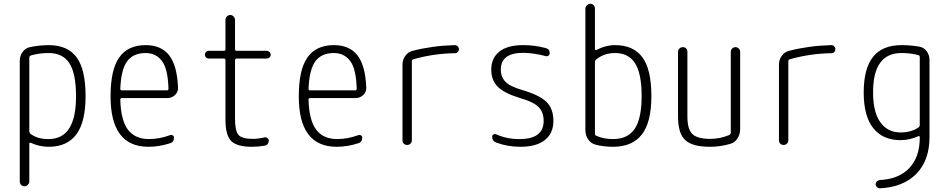

<svg xmlns="http://www.w3.org/2000/svg" viewBox="-20 -770 5040 1020"><path d="M135.7 -464.8V-73.2Q135.7 -64.5 142.6 -58.6Q180.7 -30.3 238.3 -31.2Q384.8 -31.2 383.8 -259.8Q383.8 -379.9 348.6 -434.1Q313.5 -488.3 238.3 -488.3Q188.5 -488.3 144.5 -475.6Q135.7 -471.7 135.7 -464.8ZM85 194.3V-447.3Q85 -473.6 100.1 -494.1Q115.2 -514.6 138.7 -519.5Q182.6 -529.3 238.3 -530.3Q338.9 -530.3 386.7 -465.8Q434.6 -401.4 434.6 -259.8Q434.6 -121.1 385.3 -55.7Q335.9 9.8 238.3 9.8Q189.5 9.8 142.6 -11.7Q140.6 -12.7 138.2 -11.2Q135.7 -9.8 135.7 -6.8V194.3Q135.7 204.1 127.9 211.9Q120.1 219.7 109.9 219.7Q99.6 219.7 92.3 212.4Q85 205.1 85 194.3Z M753.9 -488.3Q687.5 -488.3 655.3 -444.3Q623 -400.4 619.1 -297.9Q619.1 -290 627 -290H867.2Q875 -290 875 -298.8Q872.1 -405.3 839.8 -446.8Q807.6 -488.3 753.9 -488.3ZM768.6 9.8Q566.4 9.8 567.4 -259.8Q567.4 -399.4 613.3 -464.8Q659.2 -530.3 753.9 -530.3Q835.9 -530.3 878.4 -476.6Q920.9 -422.9 925.8 -304.7Q926.8 -281.2 909.7 -265.1Q892.6 -249 869.1 -249H627Q619.1 -249 619.1 -240.2Q622.1 -130.9 659.7 -81.1Q697.3 -31.2 771.5 -31.2Q826.2 -31.2 882.8 -51.8Q890.6 -54.7 897.5 -50.8Q904.3 -46.9 904.3 -39.1Q904.3 -14.6 882.8 -8.8Q825.2 9.8 768.6 9.8Z M1087.9 -459Q1080.1 -459 1074.2 -464.8Q1068.4 -470.7 1068.4 -479Q1068.4 -487.3 1074.2 -493.7Q1080.1 -500 1087.9 -500H1168.9Q1177.7 -500 1177.7 -507.8V-664.1Q1177.7 -674.8 1185.5 -682.6Q1193.4 -690.4 1203.1 -690.4Q1213.9 -690.4 1221.2 -682.1Q1228.5 -673.8 1228.5 -664.1V-507.8Q1228.5 -500 1237.3 -500H1397.5Q1405.3 -500 1411.6 -493.7Q1418 -487.3 1418 -479Q1418 -470.7 1411.6 -464.8Q1405.3 -459 1397.5 -459H1237.3Q1229.5 -459 1228.5 -450.2V-139.6Q1228.5 -74.2 1247.1 -53.2Q1265.6 -32.2 1323.2 -32.2Q1351.6 -32.2 1384.8 -40Q1392.6 -42 1400.4 -36.6Q1408.2 -31.2 1408.2 -23.4Q1408.2 -13.7 1402.3 -5.4Q1396.5 2.9 1385.7 3.9Q1352.5 9.8 1318.4 9.8Q1238.3 9.8 1208 -21Q1177.7 -51.8 1177.7 -134.8V-450.2Q1177.7 -459 1168.9 -459Z M1753.9 -488.3Q1687.5 -488.3 1655.3 -444.3Q1623 -400.4 1619.1 -297.9Q1619.1 -290 1627 -290H1867.2Q1875 -290 1875 -298.8Q1872.1 -405.3 1839.8 -446.8Q1807.6 -488.3 1753.9 -488.3ZM1768.6 9.8Q1566.4 9.8 1567.4 -259.8Q1567.4 -399.4 1613.3 -464.8Q1659.2 -530.3 1753.9 -530.3Q1835.9 -530.3 1878.4 -476.6Q1920.9 -422.9 1925.8 -304.7Q1926.8 -281.2 1909.7 -265.1Q1892.6 -249 1869.1 -249H1627Q1619.1 -249 1619.1 -240.2Q1622.1 -130.9 1659.7 -81.1Q1697.3 -31.2 1771.5 -31.2Q1826.2 -31.2 1882.8 -51.8Q1890.6 -54.7 1897.5 -50.8Q1904.3 -46.9 1904.3 -39.1Q1904.3 -14.6 1882.8 -8.8Q1825.2 9.8 1768.6 9.8Z M2118.2 -25.4V-426.8Q2118.2 -453.1 2133.3 -473.6Q2148.4 -494.1 2171.9 -500Q2278.3 -527.3 2396.5 -530.3Q2405.3 -530.3 2411.6 -523.9Q2418 -517.6 2418 -508.8Q2418 -500 2412.1 -493.7Q2406.2 -487.3 2397.5 -487.3Q2286.1 -486.3 2175.8 -455.1Q2168 -453.1 2168 -445.3V-25.4Q2168 -14.6 2161.1 -7.3Q2154.3 0 2143.1 0Q2131.8 0 2125 -6.8Q2118.2 -13.7 2118.2 -25.4Z M2746.1 -248Q2661.1 -273.4 2625.5 -308.1Q2589.8 -342.8 2589.8 -400.4Q2589.8 -461.9 2633.3 -496.1Q2676.8 -530.3 2757.8 -530.3Q2823.2 -530.3 2878.9 -514.6Q2900.4 -509.8 2900.4 -487.3Q2900.4 -479.5 2894 -474.6Q2887.7 -469.7 2879.9 -471.7Q2819.3 -488.3 2759.8 -489.3Q2640.6 -489.3 2640.6 -400.4Q2640.6 -361.3 2665 -335.9Q2689.5 -310.5 2753.9 -292Q2846.7 -264.6 2883.3 -228.5Q2919.9 -192.4 2919.9 -127.9Q2919.9 -61.5 2874.5 -25.9Q2829.1 9.8 2745.1 9.8Q2675.8 9.8 2616.2 -12.7Q2594.7 -20.5 2594.7 -43.9Q2594.7 -51.8 2601.6 -55.7Q2608.4 -59.6 2615.2 -56.6Q2674.8 -30.3 2740.2 -31.2Q2868.2 -31.2 2868.2 -127.9Q2868.2 -173.8 2841.3 -201.2Q2814.5 -228.5 2746.1 -248Z M3140.6 -441.4V-59.6Q3140.6 -50.8 3149.4 -47.9Q3187.5 -31.2 3237.3 -31.2Q3314.5 -31.2 3351.6 -85.4Q3388.7 -139.6 3388.7 -259.8Q3388.7 -378.9 3354 -433.6Q3319.3 -488.3 3247.1 -488.3Q3190.4 -488.3 3148.4 -455.1Q3140.6 -450.2 3140.6 -441.4ZM3142.6 -2Q3118.2 -8.8 3104 -30.3Q3089.8 -51.8 3089.8 -79.1V-723.6Q3089.8 -733.4 3098.1 -741.7Q3106.4 -750 3116.2 -750Q3126 -750 3133.3 -742.7Q3140.6 -735.4 3140.6 -723.6V-508.8Q3140.6 -505.9 3144 -504.4Q3147.5 -502.9 3149.4 -504.9Q3197.3 -530.3 3247.1 -530.3Q3344.7 -530.3 3392.6 -465.8Q3440.4 -401.4 3440.4 -259.8Q3440.4 -120.1 3389.6 -55.2Q3338.9 9.8 3237.3 9.8Q3185.5 9.8 3142.6 -2Z M3752 9.8Q3658.2 9.8 3620.1 -25.9Q3582 -61.5 3582 -150.4V-495.1Q3582 -504.9 3589.4 -512.2Q3596.7 -519.5 3608.4 -519.5Q3618.2 -519.5 3625 -512.7Q3631.8 -505.9 3631.8 -495.1V-150.4Q3631.8 -84 3658.2 -58.1Q3684.6 -32.2 3752 -32.2Q3806.6 -32.2 3853.5 -52.7Q3861.3 -55.7 3862.3 -65.4V-494.1Q3862.3 -504.9 3869.6 -512.2Q3877 -519.5 3887.2 -519.5Q3897.5 -519.5 3904.8 -512.2Q3912.1 -504.9 3912.1 -494.1V-84Q3912.1 -56.6 3897.9 -34.7Q3883.8 -12.7 3860.4 -5.9Q3806.6 9.8 3752 9.8Z M4118.2 -25.4V-426.8Q4118.2 -453.1 4133.3 -473.6Q4148.4 -494.1 4171.9 -500Q4278.3 -527.3 4396.5 -530.3Q4405.3 -530.3 4411.6 -523.9Q4418 -517.6 4418 -508.8Q4418 -500 4412.1 -493.7Q4406.2 -487.3 4397.5 -487.3Q4286.1 -486.3 4175.8 -455.1Q4168 -453.1 4168 -445.3V-25.4Q4168 -14.6 4161.1 -7.3Q4154.3 0 4143.1 0Q4131.8 0 4125 -6.8Q4118.2 -13.7 4118.2 -25.4Z M4769.5 -488.3Q4617.2 -488.3 4618.2 -278.3Q4618.2 -174.8 4656.7 -120.6Q4695.3 -66.4 4764.6 -66.4Q4821.3 -66.4 4860.4 -93.8Q4866.2 -97.7 4866.2 -107.4V-466.8Q4866.2 -475.6 4858.4 -477.5Q4817.4 -488.3 4769.5 -488.3ZM4764.6 -25.4Q4669.9 -25.4 4619.1 -89.4Q4568.4 -153.3 4568.4 -278.3Q4568.4 -406.2 4618.2 -468.3Q4668 -530.3 4769.5 -530.3Q4815.4 -530.3 4862.3 -522.5Q4887.7 -518.6 4902.8 -498Q4918 -477.5 4918 -452.1V-42Q4918 82 4848.1 153.3Q4778.3 224.6 4653.3 230.5Q4645.5 230.5 4638.7 223.6Q4631.8 216.8 4631.8 209Q4631.8 200.2 4637.7 194.3Q4643.6 188.5 4653.3 186.5Q4754.9 181.6 4810.5 123Q4866.2 64.5 4866.2 -38.1V-42Q4866.2 -44.9 4863.8 -46.4Q4861.3 -47.9 4859.4 -46.9Q4812.5 -25.4 4764.6 -25.4Z"/></svg>

Font: Rounded Mgen+ 1mn light
Style: Regular
Weight: 200
Designer: [Source Han Sans]
Ryoko NISHIZUKA  (kana & ideographs); Paul D. Hunt (Latin, Greek & Cyrillic); Wenlong ZHANG  (bopomofo
Version: Version 1.059.20150602